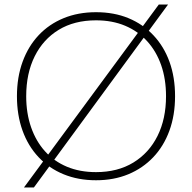

<svg xmlns="http://www.w3.org/2000/svg" viewBox="-20 -790 850 850"><path d="M405 8Q326 8 261.5 -18.5Q197 -45 150.5 -94.5Q104 -144 79.5 -212.5Q55 -281 55 -364Q55 -448 80 -516.5Q105 -585 151 -634Q197 -683 261.5 -709.5Q326 -736 405 -736Q485 -736 549 -709.5Q613 -683 659.5 -633.5Q706 -584 730.5 -516Q755 -448 755 -364Q755 -280 730 -211.5Q705 -143 658.5 -94Q612 -45 548 -18.5Q484 8 405 8ZM405 -28Q501 -28 570.5 -70.5Q640 -113 677.5 -188.5Q715 -264 715 -364Q715 -440 693.5 -501.5Q672 -563 631.5 -607.5Q591 -652 534 -676Q477 -700 405 -700Q309 -700 240 -658Q171 -616 133.5 -540.5Q96 -465 96 -364Q96 -289 117.5 -227Q139 -165 179 -120.5Q219 -76 276 -52Q333 -28 405 -28ZM86 40 683 -770H724L130 40Z"/></svg>

Font: Mona Sans ExtraLight
Style: Regular
Weight: 200
Designer: Deni Anggara
Foundry: GitHub
Version: Version 2.000